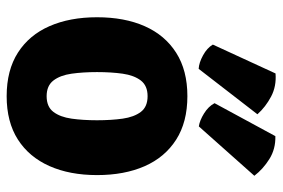

<svg xmlns="http://www.w3.org/2000/svg" viewBox="-152 -660 827 562"><g transform="rotate(90 261.0 -378.5)"><path d="M492 -249.5Q492 -169.5 465.5 -110Q439 -50.5 387.8 -17.8Q336.5 15 261 15Q185 15 133.5 -18Q82 -51 56 -110.5Q30 -170 30 -249.5Q30 -330 56.2 -389.2Q82.5 -448.5 134 -481.2Q185.5 -514 261 -514Q337 -514 388.5 -481Q440 -448 466 -388.8Q492 -329.5 492 -249.5ZM190.5 -249.5Q190.5 -208.5 195.2 -175Q200 -141.5 215.2 -121.8Q230.5 -102 261 -102Q292 -102 307 -121.8Q322 -141.5 326.8 -175Q331.5 -208.5 331.5 -249.5Q331.5 -291 326.8 -324.5Q322 -358 307 -377.8Q292 -397.5 261 -397.5Q230.5 -397.5 215.2 -377.8Q200 -358 195.2 -324.5Q190.5 -291 190.5 -249.5ZM378 -771.5Q415.5 -772.5 445 -754Q474.5 -735.5 494 -710L349.5 -547.5Q332 -550 311.5 -562.8Q291 -575.5 281.5 -593.5ZM194.5 -772Q232 -775 262.2 -759Q292.5 -743 314 -719L181 -547Q163 -548 141.5 -559.8Q120 -571.5 110 -588.5Z"/></g></svg>

Font: Signika
Style: Bold
Weight: 700
Designer: Anna Giedry
Foundry: Anna Giedry
Version: Version 2.001